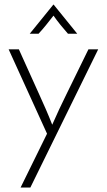

<svg xmlns="http://www.w3.org/2000/svg" viewBox="-20 -619 471 847"><path d="M70.8 208.3 187.5 -29.2 18.1 -401.4H63.2L153.5 -201.4Q168.1 -169.4 182.3 -136.8Q196.5 -104.2 210.4 -68.8Q225.7 -104.2 241.3 -137.2Q256.9 -170.1 272.2 -201.4L370.1 -401.4H413.2L113.9 208.3ZM111.1 -470.1 215.3 -598.6H216.7L320.8 -470.1H279.9Q263.2 -488.9 247.2 -508.7Q231.2 -528.5 216 -550Q199.3 -528.5 183.3 -508.7Q167.4 -488.9 150 -470.1Z"/></svg>

Font: Afacad Flux ExtraLight
Style: Regular
Weight: 250
Designer: Kristian Moeller
Foundry: Dicotype
Version: Version 1.100